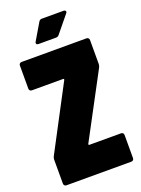

<svg xmlns="http://www.w3.org/2000/svg" viewBox="-163 -952 753 1024"><g transform="rotate(-20 213.5 -440.0)"><path d="M148 -759H247C255 -759 260 -762 265 -768L342 -862C345 -865 346 -868 346 -871C346 -876 341 -880 333 -880H211C203 -880 197 -877 193 -870L138 -777C136 -774 135 -771 135 -768C135 -762 140 -759 148 -759ZM30 0H398C407 0 413 -6 413 -15V-146C413 -155 407 -161 398 -161H219C215 -161 213 -163 215 -168L408 -530C411 -536 413 -542 413 -549V-685C413 -694 407 -700 398 -700H30C21 -700 15 -694 15 -685V-554C15 -545 21 -539 30 -539H207C211 -539 213 -537 211 -532L20 -170C17 -164 15 -158 15 -151V-15C15 -6 21 0 30 0Z"/></g></svg>

Font: Barlow Condensed Black
Style: Regular
Weight: 900
Width: 3
Designer: Jeremy Tribby
Foundry: Tribby Type
Version: Version 1.422;hotconv 1.0.109;makeotfexe 2.5.65596